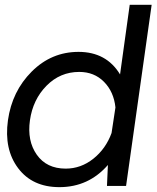

<svg xmlns="http://www.w3.org/2000/svg" viewBox="-20 -770 649 795"><path d="M607.9 -750 502 0H422.9L426.8 -86.9Q346.7 4.9 226.1 4.9Q114.3 4.9 55.2 -73.5Q-3.9 -151.9 12.9 -272Q29.8 -392.1 111.3 -473.6Q192.9 -555.2 305.2 -555.2Q420.4 -555.2 477.1 -461.9L517.1 -750ZM252 -71.8Q314.9 -71.8 366.5 -112.8Q418 -153.8 441.9 -219.2L458 -325.2Q451.2 -390.1 410.6 -431.2Q370.1 -472.2 308.1 -472.2Q229 -472.2 172.6 -415Q116.2 -357.9 104 -272Q91.8 -187 132.3 -129.4Q172.9 -71.8 252 -71.8Z"/></svg>

Font: Oakes Grotesk
Style: Italic
Weight: 400
Designer: Samuel Oakes
Foundry: Samuel Oakes
Version: Version 1.0 | wf-rip DC20170320